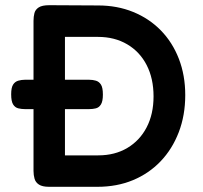

<svg xmlns="http://www.w3.org/2000/svg" viewBox="-20 -710 783 739"><path d="M169 9Q143 9 130 0.5Q117 -8 113 -22Q109 -36 109 -52V-630Q109 -646 112.5 -659.5Q116 -673 129 -681.5Q142 -690 170 -690L358 -689Q431 -689 492.5 -664Q554 -639 599 -593Q644 -547 668.5 -483.5Q693 -420 693 -344Q693 -266 668 -201Q643 -136 598 -89Q553 -42 491.5 -16.5Q430 9 355 9ZM230 -112H358Q422 -112 470 -140.5Q518 -169 544.5 -220Q571 -271 571 -339Q571 -408 544.5 -459.5Q518 -511 469.5 -539.5Q421 -568 357 -568H230ZM76 -290Q63 -290 50.5 -293Q38 -296 30.5 -308Q23 -320 23 -347Q23 -373 30.5 -384.5Q38 -396 50.5 -399.5Q63 -403 75 -403H324Q337 -403 349 -399.5Q361 -396 368.5 -384.5Q376 -373 376 -346Q376 -320 368.5 -308Q361 -296 349 -293Q337 -290 323 -290Z"/></svg>

Font: Fredoka Light Medium
Style: Regular
Weight: 500
Version: Version 2.001